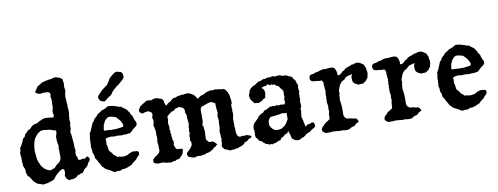

<svg xmlns="http://www.w3.org/2000/svg" viewBox="-66 -1151 3914 1510"><g transform="rotate(-10 1891.5 -396.5)"><path d="M396 -802 415 -806 434 -801 452 -795 464 -786 473 -778 471 -765 475 -754V-741L473 -729V-716L475 -705L477 -692L475 -678L471 -664L470 -651L468 -638L470 -624L471 -609V-595L473 -579V-551L475 -537V-504L471 -492V-476L468 -457L471 -439L470 -425L466 -408L468 -392L464 -377L459 -361L462 -347L464 -332L466 -314L468 -292L470 -272V-251L471 -232L475 -212L470 -192L471 -172L480 -155L482 -137L496 -132L520 -137L539 -135L550 -148L562 -146L570 -134L573 -126L570 -115L562 -104L554 -96L549 -83L543 -74L537 -69L529 -62L515 -51L508 -39L498 -26H484L471 -19L459 -16L445 -3L424 6L403 7L387 11L376 4L369 -3L362 -14L358 -25L357 -35L362 -48V-71L358 -81L350 -85L334 -80L319 -69L303 -56L289 -42L277 -28L266 -14L248 -7L230 -1L211 4L194 7L178 9L164 4L151 -1L135 -5L124 -14L111 -25L101 -39L94 -49L87 -60L80 -72L68 -78L66 -93L59 -105L61 -121L57 -139L48 -159L46 -181L45 -201V-223L41 -265L48 -285V-304L59 -321L68 -337L77 -356L84 -374L99 -386L106 -404L120 -417L134 -432L151 -439L164 -453L178 -465L197 -471L218 -476L234 -487L252 -494L266 -501L278 -503H294L319 -501L341 -497L351 -501V-508L355 -515L350 -528V-549L355 -567L357 -586V-604L358 -624V-642L353 -660L358 -680L350 -697L334 -701H321L305 -702L293 -700L275 -698L261 -703L248 -708L241 -720L248 -729L255 -739L262 -750L268 -759L278 -765L291 -772L307 -783L330 -789L353 -794L369 -797H382ZM255 -413 243 -411H232L220 -404L206 -395L196 -383L185 -370L176 -356L169 -337L164 -318L160 -297L158 -276V-255L160 -235L162 -214L165 -192L171 -172L180 -153L187 -137L199 -123L211 -111L225 -102L239 -95L257 -91L273 -98L289 -104L300 -116L310 -127L325 -136L335 -146L344 -159L348 -174V-233L346 -246L348 -258L350 -271L346 -285L344 -301L342 -316V-344L346 -358L350 -370L351 -385L350 -393L341 -395L330 -397L319 -402L305 -406L293 -408L280 -409L268 -411Z M782 -509H797L813 -507L829 -504L844 -499L859 -495L871 -489L886 -488L897 -479L907 -472L918 -464L929 -455L936 -442L944 -434L948 -420L956 -409L963 -399L967 -384L974 -365L983 -348L984 -330L974 -315L959 -305L946 -294L932 -280L918 -270H904L890 -266L874 -268L857 -265L841 -266L825 -268H809L792 -266L771 -270L750 -268L732 -265L722 -257L724 -245V-230L722 -217L728 -201L729 -188L731 -176L733 -163L746 -150L756 -137L763 -125L778 -115L788 -104H804L815 -101L827 -99H839L855 -101L871 -105L886 -114L902 -121L919 -125L936 -123L956 -121L963 -109L961 -93L951 -81L941 -72L932 -59L915 -46L902 -36L889 -23L872 -17L855 -9L835 -3L813 -2L797 6L782 7L767 6L755 10L740 6L722 -6L703 -16L683 -26L656 -53L648 -71L638 -86L628 -106L616 -123L612 -151L603 -170V-193L598 -213L600 -235L601 -257V-278L605 -300L607 -322L619 -342L626 -360L635 -380L642 -399L655 -413L663 -428L672 -437L684 -447L691 -457L702 -466L712 -471L722 -478L732 -486L745 -489L759 -495L771 -501ZM790 -425H773L759 -417L749 -407L740 -396L735 -383L727 -368L725 -352L722 -340V-325L742 -324H757L771 -322H822L834 -324L846 -325L859 -327L874 -330L879 -340L877 -350L872 -362L864 -377L855 -389L844 -401L830 -415L813 -420ZM880 -759 894 -765 909 -763 924 -759 936 -755 944 -741 948 -717 941 -704 930 -691 917 -680 903 -667 890 -658 876 -648 862 -636 849 -624 837 -610 828 -595 816 -586 804 -579 792 -570 780 -560 766 -551 746 -556 733 -563 724 -578 721 -588 724 -599 733 -612 743 -622 754 -634 763 -643 787 -661 799 -669 810 -678 817 -690 825 -702 831 -715 841 -727 853 -738 867 -749Z M1205 11 1192 13 1176 9H1162L1148 4L1134 2H1109L1098 4L1083 0L1064 -7L1062 -21L1064 -36L1077 -47L1085 -55L1098 -60L1104 -70L1117 -76L1120 -87L1125 -96L1123 -109V-142L1120 -159L1121 -175L1123 -191V-208L1121 -227L1123 -245L1120 -262L1117 -280L1111 -299L1117 -317L1118 -327V-342L1113 -356L1115 -370L1120 -383L1115 -401L1100 -411L1087 -416L1071 -412L1057 -411L1043 -404L1034 -412L1023 -418L1019 -431L1024 -445L1035 -463L1051 -474L1068 -485L1080 -492L1090 -499H1117L1128 -495L1143 -503L1152 -505H1178L1192 -499L1209 -494L1221 -484L1225 -472L1227 -459L1232 -444L1238 -435L1244 -439L1253 -448L1265 -456L1276 -461L1287 -472L1304 -483L1323 -485L1343 -494H1360L1370 -499L1381 -495L1392 -499H1404L1413 -501L1424 -499L1436 -497L1448 -490L1464 -481L1476 -467L1486 -452L1491 -445L1500 -450L1517 -463L1533 -467L1544 -472L1555 -476L1563 -483L1578 -486L1598 -492L1619 -490L1639 -494L1655 -490H1667L1677 -488L1690 -485H1708L1722 -470L1733 -454L1739 -437L1744 -423V-412L1748 -390V-378L1750 -366L1742 -353V-327L1744 -315L1742 -300L1744 -288V-275L1742 -262L1739 -250L1737 -236L1739 -224L1737 -210L1739 -197L1737 -184L1739 -171L1741 -160L1739 -148L1741 -137L1742 -120L1750 -102L1763 -93L1778 -94L1791 -96L1805 -94L1819 -98L1830 -93L1841 -91L1852 -85L1857 -77L1852 -72L1839 -66L1830 -62L1821 -53L1810 -47L1797 -43L1789 -34L1780 -25L1769 -21L1758 -16L1748 -14L1737 -7H1723L1708 -2H1692L1673 0L1657 -7L1640 -14L1627 -19L1621 -30L1613 -41L1615 -57L1619 -70L1617 -85L1621 -100L1619 -118V-137L1615 -157L1619 -175L1622 -193V-212L1623 -231L1625 -250L1622 -266L1621 -281L1622 -293L1627 -308L1625 -326L1622 -347L1621 -366V-386L1608 -393L1598 -399L1584 -401L1565 -397L1547 -390L1527 -383L1511 -379L1502 -366L1499 -353V-337L1500 -322L1499 -306V-270L1497 -252L1491 -234L1499 -219V-204L1502 -187V-171L1500 -155V-137L1499 -120L1506 -109L1515 -98L1527 -93L1547 -94L1561 -87L1571 -74L1582 -66L1573 -60L1563 -49L1549 -43L1540 -32L1526 -25L1515 -18L1500 -13L1484 -11L1471 -3H1455L1439 2L1424 0H1407L1390 6L1372 4L1340 -8L1332 -25L1334 -39L1343 -49L1354 -58L1363 -68L1374 -81L1381 -94L1383 -109L1381 -122L1374 -133L1378 -148L1376 -162L1378 -177L1383 -191L1379 -206L1383 -222V-240L1387 -257V-275L1385 -291L1383 -308V-326L1381 -340L1374 -356L1376 -372L1372 -383L1365 -395L1352 -399L1336 -407L1320 -402L1308 -401L1298 -393L1287 -384L1272 -381L1263 -374L1251 -366L1240 -356L1232 -347V-333L1234 -322L1229 -309V-295L1230 -280L1234 -262L1230 -246L1236 -233L1232 -219L1238 -206L1236 -191L1240 -177L1239 -164L1246 -151V-135L1242 -120L1248 -104L1256 -87L1268 -81H1291L1302 -79L1308 -66L1302 -55L1300 -43L1294 -32L1285 -23L1277 -16L1270 -7L1257 -3L1246 -2L1234 6H1219Z M2083 -512 2100 -518 2119 -511 2139 -515H2159L2176 -507L2195 -506L2211 -504L2227 -495L2240 -489L2251 -486L2258 -470L2273 -453L2280 -428L2288 -411L2284 -399V-386L2288 -360L2282 -346L2284 -331L2282 -315L2284 -301L2280 -286L2282 -256L2281 -239L2273 -227L2276 -209L2273 -194L2272 -180L2269 -166L2273 -152L2276 -140L2280 -125V-115L2284 -105L2286 -92L2288 -81L2309 -96L2324 -97L2343 -105L2359 -101L2362 -86L2364 -72L2352 -60L2338 -53L2324 -43L2314 -34L2298 -30L2286 -23L2260 -3L2246 0L2230 11L2210 13L2197 11L2182 4L2167 -8L2162 -25L2159 -41L2152 -58L2150 -71L2137 -56L2124 -51L2112 -43L2100 -32L2085 -27L2076 -11L2061 -8L2046 -1L2034 4L2019 6L2008 11L1997 6L1982 9L1972 0H1959L1950 -9L1940 -15L1933 -25L1923 -30L1911 -35L1901 -51L1888 -65L1885 -86L1887 -103V-119L1883 -135L1885 -154L1892 -171L1899 -180L1909 -191L1921 -202L1931 -211L1939 -225L1965 -243L1980 -248L1990 -263L2004 -264L2013 -271L2026 -275L2036 -284H2050L2062 -286L2078 -282L2092 -288L2110 -282L2124 -286L2139 -284L2157 -283L2163 -301L2160 -322L2166 -342L2164 -362L2166 -384L2157 -401L2146 -413L2139 -425L2132 -434L2119 -437L2110 -446L2102 -453L2090 -449L2081 -457L2071 -450L2059 -458L2047 -460L2038 -451H2023L2016 -448L1998 -441L2011 -432L2019 -420L2021 -405L2023 -389L2017 -377L2016 -359L2001 -354L1988 -342L1972 -334L1956 -329L1939 -331L1923 -333L1914 -347L1904 -359L1896 -374L1894 -389L1892 -403L1899 -417L1904 -436L1917 -453L1933 -465L1954 -474L1972 -487L1990 -496H2002L2013 -503L2026 -507H2041L2053 -512L2069 -514ZM2128 -218 2112 -214 2092 -211 2079 -209 2067 -208 2053 -206H2041L2027 -202L2019 -192L2010 -176L2009 -159V-143L2017 -125L2026 -114L2037 -103L2052 -96L2072 -94L2088 -96L2100 -99L2110 -105L2121 -112L2130 -120L2139 -130L2146 -140L2152 -150L2160 -165V-214H2140Z M2440 -487 2459 -490 2480 -497 2500 -502 2521 -500 2543 -503 2562 -504 2579 -502 2593 -494 2603 -472 2605 -460 2607 -450 2605 -438 2614 -434 2627 -438 2640 -448 2648 -458 2664 -465 2676 -477 2688 -482 2698 -486 2708 -489 2720 -494 2731 -499H2743L2753 -503L2765 -506H2781L2799 -499L2811 -491L2822 -484L2827 -474L2832 -463L2837 -453V-439L2841 -427V-403L2837 -391L2836 -379L2829 -369L2822 -360L2817 -352L2806 -346L2796 -338L2784 -336H2770L2756 -334L2746 -340L2731 -346L2717 -360L2712 -376V-391L2711 -405L2721 -425L2696 -419L2679 -415L2665 -407L2655 -395L2643 -388L2633 -382L2624 -374L2617 -365L2610 -353L2603 -334L2598 -321L2595 -307L2598 -293L2593 -281V-266L2591 -254V-238L2593 -224L2595 -207L2597 -188L2598 -171L2597 -161L2598 -149L2597 -137V-125L2598 -113L2605 -100L2616 -90L2629 -85H2643L2657 -82L2671 -78H2684L2696 -71L2708 -51L2702 -44L2690 -40L2679 -31L2671 -21L2659 -18L2645 -14L2634 -8L2624 -1L2610 1H2588L2576 -2H2564L2552 -1L2540 -2L2528 -4H2516L2502 -6H2490L2476 -4H2437L2425 -11L2416 -18L2411 -27V-40L2420 -56L2432 -66L2438 -73L2445 -82L2456 -87L2467 -95L2483 -105L2486 -118V-133L2487 -149L2492 -168L2490 -183V-195L2492 -205L2490 -216L2489 -228L2487 -238V-248L2488 -260L2486 -271L2490 -281L2488 -293V-303L2490 -314V-324L2492 -336L2489 -346V-360L2486 -379L2488 -395L2483 -408L2476 -417H2452L2438 -420H2426L2413 -422L2399 -425L2387 -436L2385 -455L2392 -472L2406 -478L2423 -480Z M2940 -487 2959 -490 2980 -497 3000 -502 3021 -500 3043 -503 3062 -504 3079 -502 3093 -494 3103 -472 3105 -460 3107 -450 3105 -438 3114 -434 3127 -438 3140 -448 3148 -458 3164 -465 3176 -477 3188 -482 3198 -486 3208 -489 3220 -494 3231 -499H3243L3253 -503L3265 -506H3281L3299 -499L3311 -491L3322 -484L3327 -474L3332 -463L3337 -453V-439L3341 -427V-403L3337 -391L3336 -379L3329 -369L3322 -360L3317 -352L3306 -346L3296 -338L3284 -336H3270L3256 -334L3246 -340L3231 -346L3217 -360L3212 -376V-391L3211 -405L3221 -425L3196 -419L3179 -415L3165 -407L3155 -395L3143 -388L3133 -382L3124 -374L3117 -365L3110 -353L3103 -334L3098 -321L3095 -307L3098 -293L3093 -281V-266L3091 -254V-238L3093 -224L3095 -207L3097 -188L3098 -171L3097 -161L3098 -149L3097 -137V-125L3098 -113L3105 -100L3116 -90L3129 -85H3143L3157 -82L3171 -78H3184L3196 -71L3208 -51L3202 -44L3190 -40L3179 -31L3171 -21L3159 -18L3145 -14L3134 -8L3124 -1L3110 1H3088L3076 -2H3064L3052 -1L3040 -2L3028 -4H3016L3002 -6H2990L2976 -4H2937L2925 -11L2916 -18L2911 -27V-40L2920 -56L2932 -66L2938 -73L2945 -82L2956 -87L2967 -95L2983 -105L2986 -118V-133L2987 -149L2992 -168L2990 -183V-195L2992 -205L2990 -216L2989 -228L2987 -238V-248L2988 -260L2986 -271L2990 -281L2988 -293V-303L2990 -314V-324L2992 -336L2989 -346V-360L2986 -379L2988 -395L2983 -408L2976 -417H2952L2938 -420H2926L2913 -422L2899 -425L2887 -436L2885 -455L2892 -472L2906 -478L2923 -480Z M3557 -509H3572L3588 -507L3604 -504L3619 -499L3634 -495L3646 -489L3661 -488L3672 -479L3682 -472L3693 -464L3704 -455L3711 -442L3719 -434L3723 -420L3731 -409L3738 -399L3742 -384L3749 -365L3758 -348L3759 -330L3749 -315L3734 -305L3721 -294L3707 -280L3693 -270H3679L3665 -266L3649 -268L3632 -265L3616 -266L3600 -268H3584L3567 -266L3546 -270L3525 -268L3507 -265L3497 -257L3499 -245V-230L3497 -217L3503 -201L3504 -188L3506 -176L3508 -163L3521 -150L3531 -137L3538 -125L3553 -115L3563 -104H3579L3590 -101L3602 -99H3614L3630 -101L3646 -105L3661 -114L3677 -121L3694 -125L3711 -123L3731 -121L3738 -109L3736 -93L3726 -81L3716 -72L3707 -59L3690 -46L3677 -36L3664 -23L3647 -17L3630 -9L3610 -3L3588 -2L3572 6L3557 7L3542 6L3530 10L3515 6L3497 -6L3478 -16L3458 -26L3431 -53L3423 -71L3413 -86L3403 -106L3391 -123L3387 -151L3378 -170V-193L3373 -213L3375 -235L3376 -257V-278L3380 -300L3382 -322L3394 -342L3401 -360L3410 -380L3417 -399L3430 -413L3438 -428L3447 -437L3459 -447L3466 -457L3477 -466L3487 -471L3497 -478L3507 -486L3520 -489L3534 -495L3546 -501ZM3565 -425H3548L3534 -417L3524 -407L3515 -396L3510 -383L3502 -368L3500 -352L3497 -340V-325L3517 -324H3532L3546 -322H3597L3609 -324L3621 -325L3634 -327L3649 -330L3654 -340L3652 -350L3647 -362L3639 -377L3630 -389L3619 -401L3605 -415L3588 -420Z"/></g></svg>

Font: Tagesschrift
Style: Regular
Weight: 400
Designer: Yanone
Version: Version 2.000; ttfautohint (v1.8.4.7-5d5b)